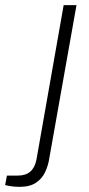

<svg xmlns="http://www.w3.org/2000/svg" viewBox="-125 -546 348 748"><path d="M-50 182Q-60 182 -70 181Q-80 180 -89 178.5Q-98 177 -105 175L-98 138H-55Q-25 138 -7 122.5Q11 107 17 76L123 -526H173L67 71Q63 98 51 124Q39 150 15 166Q-9 182 -50 182Z"/></svg>

Font: Archivo SemiExpanded Thin
Style: Italic
Weight: 250
Width: 6
Italic angle: -10°
Designer: Hector Gatti
Foundry: Omnibus-Type
Version: Version 2.001